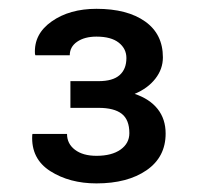

<svg xmlns="http://www.w3.org/2000/svg" viewBox="-20 -742 453 442"><path d="M207 -555.2Q239.7 -555.2 255.4 -569.1Q271 -583 271 -608.4Q271 -629.9 253.4 -643.8Q235.8 -657.7 202.1 -657.7Q174.8 -657.7 157.7 -646Q140.6 -634.3 140.6 -614.7H61.5L60.5 -617.7Q57.6 -663.6 98.9 -692.6Q140.1 -721.7 202.1 -721.7Q272.9 -721.7 314 -692.6Q355 -663.6 355 -609.9Q355 -583 337.6 -560.8Q320.3 -538.6 290 -525.9Q324.7 -514.2 343 -491Q361.3 -467.8 361.3 -434.6Q361.3 -380.4 317.4 -350.1Q273.4 -319.8 202.1 -319.8Q140.1 -319.8 95.7 -348.1Q51.3 -376.5 54.2 -430.7L54.7 -433.6H134.3Q134.3 -411.1 152.6 -397.2Q170.9 -383.3 202.1 -383.3Q237.3 -383.3 257.6 -397.7Q277.8 -412.1 277.8 -435.5Q277.8 -466.3 260.3 -480Q242.7 -493.7 207 -493.7H142.1V-555.2Z"/></svg>

Font: TypoPRO Roboto Slab
Style: Regular
Weight: 400
Designer: Google
Version: Version 1.100263; 2013; ttfautohint (v0.94.20-1c74) -l 8 -r 